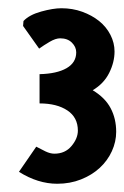

<svg xmlns="http://www.w3.org/2000/svg" viewBox="-20 -760 302 466"><path d="M37 -709Q51 -724 80 -732Q109 -740 129 -740Q156 -740 179.5 -731.5Q203 -723 220.5 -709Q238 -695 248 -675.5Q258 -656 258 -635Q258 -609 245 -583Q232 -557 205 -541Q235 -523 248.5 -497.5Q262 -472 262 -440Q262 -416 251.5 -393Q241 -370 222 -352.5Q203 -335 176.5 -324.5Q150 -314 119 -314Q72 -314 26 -343L68 -404Q79 -398 90.5 -392.5Q102 -387 112 -387Q138 -387 153.5 -405.5Q169 -424 169 -443Q169 -475 143.5 -492Q118 -509 76 -509V-580Q118 -581 141.5 -594.5Q165 -608 165 -633Q165 -646 154.5 -656.5Q144 -667 126 -667Q115 -667 100.5 -658.5Q86 -650 75 -642L36 -697Z"/></svg>

Font: Osterbar
Style: Regular
Weight: 500
Width: 3
Designer: Peter Wiegel, Basierend auf Erbar schmal-halbfette Grotesk v. Jacob Erbar
Foundry: Peter Wiegel
Version: Version 1.0